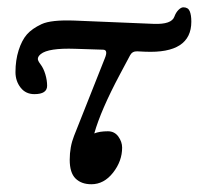

<svg xmlns="http://www.w3.org/2000/svg" viewBox="-20 -480 535 515"><path d="M180.2 -424.8 392.1 -416Q440.4 -414.1 447.8 -435.5Q451.7 -446.3 458.7 -453.4Q465.8 -460.4 471.7 -460.4Q484.4 -460.4 488.8 -450.2Q493.2 -439.9 493.2 -421.9Q493.2 -335.9 369.1 -341.3L348.1 -342.3Q335 -342.8 329.1 -332L301.8 -280.8Q250.5 -184.6 232.9 -122.1Q247.1 -127.9 269.5 -127.9Q287.1 -127.9 297.4 -113.8Q307.6 -99.6 307.6 -84Q307.6 -47.9 283.2 -16.8Q258.8 14.2 225.1 14.2Q198.2 14.2 182.6 -1.2Q167 -16.6 167 -51.3Q167 -86.4 178.7 -115.7L261.2 -323.7Q270.5 -346.2 256.8 -346.7L181.6 -349.1Q109.9 -351.6 89.4 -335Q81.5 -328.6 81.5 -321.8Q81.5 -316.9 89.1 -306.9Q96.7 -296.9 101.6 -280.8Q106.4 -264.6 106.4 -250Q106.4 -227.5 72.3 -227.5Q48.8 -227.5 35.2 -245.1Q21.5 -262.7 21.5 -286.6Q21.5 -318.4 30 -345.2Q38.6 -372.1 52.2 -387.7Q65.9 -403.3 91.6 -415.3Q117.2 -427.2 180.2 -424.8Z"/></svg>

Font: Junicode
Style: Regular
Weight: 400
Designer: Peter S. Baker
Foundry: Briery Creek Software
Version: Version 0.7.2